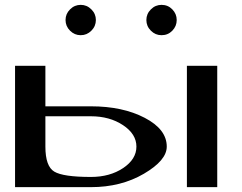

<svg xmlns="http://www.w3.org/2000/svg" viewBox="-20 -771 998 791"><path d="M645.5 -751Q671.9 -751 689.9 -732.4Q708 -713.9 708 -688.5Q708 -663.1 689.9 -644.5Q671.9 -626 645.5 -626Q620.1 -626 601.6 -644.5Q583 -663.1 583 -688.5Q583 -713.9 601.6 -732.4Q620.1 -751 645.5 -751ZM268.6 -644.5Q250 -663.1 250 -688.5Q250 -713.9 268.6 -732.4Q287.1 -751 312.5 -751Q337.9 -751 356.4 -732.4Q375 -713.9 375 -688.5Q375 -663.1 356.4 -644.5Q337.9 -626 312.5 -626Q287.1 -626 268.6 -644.5ZM875 -500V0H750V-500ZM42 -333V-500H167V-333H354.5Q485.4 -333 576.2 -285.6Q667 -238.3 667 -167Q667 -110.4 572.8 -55.2Q478.5 0 354.5 0H167H42V-208ZM167 -292V-167Q167 -85.9 203.6 -64Q240.2 -42 354.5 -42Q432.6 -42 487.3 -78.6Q542 -115.2 542 -167Q542 -218.8 486.8 -255.4Q431.6 -292 354.5 -292Z"/></svg>

Font: okolaks
Style: Bold
Weight: 600
Width: 8
Version: Version 000.6.0